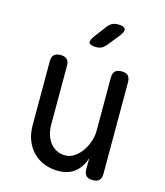

<svg xmlns="http://www.w3.org/2000/svg" viewBox="-117 -874 834 972"><g transform="rotate(15 300.0 -387.5)"><path d="M415 -234V-515Q415 -538 426 -549Q437 -560 460 -560Q483 -560 494 -549Q505 -538 505 -515V-35Q505 -12 494 -1Q483 10 460 10Q437 10 426 -1Q415 -12 415 -35V-94Q401 -46 367 -18Q333 10 278 10Q238 10 204.5 -3.5Q171 -17 146.5 -42Q122 -67 108.5 -102Q95 -137 95 -180V-515Q95 -538 106 -549Q117 -560 140 -560Q163 -560 174 -549Q185 -538 185 -515V-206Q185 -180 192 -156.5Q199 -133 212.5 -115Q226 -97 246 -86Q266 -75 293 -75Q320 -75 342.5 -91Q365 -107 381 -130.5Q397 -154 406 -182Q415 -210 415 -234ZM303 -645Q272 -645 266 -657Q260 -669 279 -694L328 -759Q338 -772 350.5 -778.5Q363 -785 380 -785Q412 -785 418.5 -772.5Q425 -760 405 -734L353 -669Q343 -657 331 -651Q319 -645 303 -645Z"/></g></svg>

Font: Maple Mono NF
Style: Regular
Weight: 400
Monospace: yes
Designer: subframe7536
Version: Version 7.000